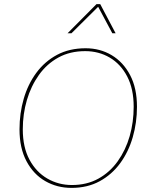

<svg xmlns="http://www.w3.org/2000/svg" viewBox="-20 -905 725 935"><path d="M328 10Q258 10 200.5 -23Q143 -56 109 -120Q75 -184 75 -275Q75 -353 95.5 -424Q116 -495 157 -550.5Q198 -606 258 -638Q318 -670 397 -670Q467 -670 523.5 -636.5Q580 -603 613.5 -539.5Q647 -476 647 -385Q647 -308 626.5 -237Q606 -166 565.5 -110.5Q525 -55 465.5 -22.5Q406 10 328 10ZM330 -4Q403 -4 459 -35Q515 -66 553.5 -120Q592 -174 611.5 -242Q631 -310 631 -385Q631 -472 599.5 -532.5Q568 -593 514.5 -624.5Q461 -656 395 -656Q321 -656 264.5 -625Q208 -594 169.5 -540Q131 -486 111 -418Q91 -350 91 -275Q91 -188 123.5 -127.5Q156 -67 210.5 -35.5Q265 -4 330 -4ZM468 -885 543 -743H527L458 -872L328 -743H309L450 -885Z"/></svg>

Font: Kantumruy Pro Thin
Style: Italic
Weight: 250
Italic angle: -13°
Version: Version 1.002